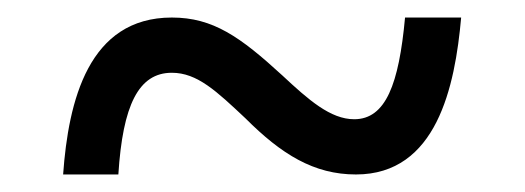

<svg xmlns="http://www.w3.org/2000/svg" viewBox="-20 -466 599 219"><path d="M52 -267H115C120 -346 138 -383 176 -383C205 -383 227 -362 260 -331C301 -290 338 -267 386 -267C478 -267 499 -367 506 -446H442C435 -370 420 -330 384 -330C357 -330 332 -352 302 -380C254 -424 223 -446 176 -446C81 -446 58 -351 52 -267Z"/></svg>

Font: Noto Serif Malayalam Medium
Style: Regular
Weight: 500
Designer: Indian type Foundry, Jelle Bosma, Monotype Design Team
Foundry: Monotype Imaging Inc.
Version: Version 2.104